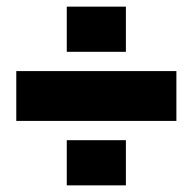

<svg xmlns="http://www.w3.org/2000/svg" viewBox="-20 -649 580 578"><path d="M29 -285H511V-435H29ZM181 -91H359V-227H181ZM181 -493H359V-629H181Z"/></svg>

Font: Aspekta 850
Style: Regular
Weight: 850
Designer: Ivo Dolenc
Version: Version 2.000